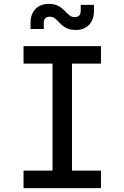

<svg xmlns="http://www.w3.org/2000/svg" viewBox="-20 -967 640 987"><path d="M101 0V-90H250V-640H101V-730H499V-640H350V-90H499V0ZM370 -813Q340 -813 321 -823Q302 -833 289 -847Q276 -861 264 -871Q252 -881 235 -881Q205 -881 205 -847V-818H137V-849Q137 -895 162.5 -921Q188 -947 230 -947Q260 -947 279 -937Q298 -927 311 -913Q324 -899 336 -889Q348 -879 365 -879Q395 -879 395 -913V-942H463V-912Q463 -865 437.5 -839Q412 -813 370 -813Z"/></svg>

Font: Tiny Medium
Style: Regular
Weight: 500
Monospace: yes
Designer: Philipp Nurullin, Konstantin Bulenkov
Foundry: JetBrains
Version: Version 2.251; ttfautohint (v1.8.4.7-5d5b)